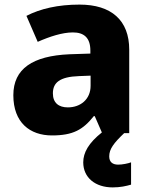

<svg xmlns="http://www.w3.org/2000/svg" viewBox="-20 -579 650 835"><path d="M455 101C455 69 475 43 520 0H542V-363C542 -491 464 -559 326 -559C232 -559 155 -541 95 -510L144 -397C196 -420 251 -438 297 -438C344 -438 373 -416 373 -359V-346L282 -343C122 -336 38 -280 38 -165C38 -46 110 10 206 10C298 10 341 -15 388 -74H392L423 -3C365 43 342 85 342 127C342 194 395 236 470 236C504 236 529 230 550 224V127C537 132 512 137 494 137C470 137 455 126 455 101ZM323 -248 374 -250V-206C374 -147 330 -112 275 -112C236 -112 210 -131 210 -173C210 -219 239 -245 323 -248Z"/></svg>

Font: Noto Sans Myanmar UI ExtraBold
Style: Regular
Weight: 800
Designer: Monotype Design Team
Foundry: Monotype Imaging Inc.
Version: Version 2.103